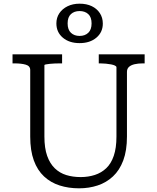

<svg xmlns="http://www.w3.org/2000/svg" viewBox="-20 -1005 853 1042"><path d="M221 -264Q221 -201 236 -159Q251 -117 277.5 -91.5Q304 -66 339.5 -55Q375 -44 418 -44Q459 -44 494.5 -55.5Q530 -67 556.5 -92Q583 -117 597.5 -159.5Q612 -202 612 -264V-640Q612 -645 604 -649Q596 -653 583 -655.5Q570 -658 554.5 -659.5Q539 -661 525 -661H516V-710H765V-661H754Q730 -661 710.5 -656.5Q691 -652 680 -642Q669 -632 669 -615V-264Q669 -188 649 -134.5Q629 -81 593 -47.5Q557 -14 510 1.5Q463 17 409 17Q352 17 303.5 1.5Q255 -14 219 -47.5Q183 -81 163.5 -134.5Q144 -188 144 -264V-625Q144 -647 120 -654Q96 -661 59 -661H48V-710H317V-661H308Q294 -661 278.5 -660.5Q263 -660 250 -658.5Q237 -657 229 -655.5Q221 -654 221 -651ZM347 -878Q347 -844 365 -827Q383 -810 412 -810Q441 -810 459 -827Q477 -844 477 -878Q477 -912 459 -928.5Q441 -945 412 -945Q383 -945 365 -928.5Q347 -912 347 -878ZM538 -877Q538 -830 503 -800.5Q468 -771 412 -771Q356 -771 321 -800.5Q286 -830 286 -878Q286 -909 302 -933Q318 -957 346.5 -971Q375 -985 412 -985Q450 -985 478 -971.5Q506 -958 522 -933.5Q538 -909 538 -877Z"/></svg>

Font: Roboto Serif 20pt Light
Style: Regular
Weight: 300
Version: Version 1.008